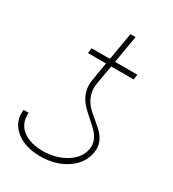

<svg xmlns="http://www.w3.org/2000/svg" viewBox="-168 -763 779 866"><g transform="rotate(30 221.5 -330.5)"><path d="M369.1 -501.5H252.4L235.4 -405.8Q230.5 -377.4 235.4 -356Q243.7 -314.9 277.8 -283.2L340.3 -229.5Q389.2 -185.1 379.9 -128.9Q370.6 -66.9 313.2 -28.6Q255.9 9.8 178.2 9.8Q96.7 9.8 48.6 -30Q0.5 -69.8 7.8 -134.3H34.2Q29.8 -79.6 68.1 -48.1Q106.4 -16.6 177.7 -16.6Q245.1 -18.1 294.7 -49.1Q344.2 -80.1 354 -129.4Q363.8 -180.2 311.8 -226.1Q259.8 -272 247.1 -285.6Q198.2 -337.4 209 -404.8L225.1 -501.5H131.3L134.8 -528.3H230L254.4 -670.9H281.2L256.8 -528.3H373Z"/></g></svg>

Font: Roboto Thin
Style: Italic
Weight: 250
Italic angle: -12°
Designer: Google
Version: Version 2.134; 2016